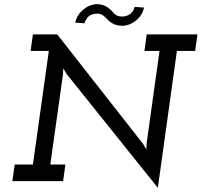

<svg xmlns="http://www.w3.org/2000/svg" viewBox="-20 -864 962 916"><path d="M733 32 824 -621H911L922 -700H680L669 -621H741L680 -183L678 -151L663 -177L253 -700H137L126 -621H213L137 -79H50L39 0H281L292 -79H220L280 -506L282 -538L297 -512ZM491 -773Q504 -758 522.5 -749.5Q541 -741 564 -741Q579 -741 595.5 -747Q612 -753 626 -764Q641 -775 652 -791.5Q663 -808 667 -828Q652 -829 644.5 -829.5Q637 -830 622 -831Q619 -817 611.5 -808Q604 -799 596 -794Q587 -789 578.5 -787Q570 -785 563 -785Q549 -785 538 -790Q527 -795 514 -811Q500 -826 482.5 -835Q465 -844 442 -844Q427 -844 410.5 -838Q394 -832 380 -820Q365 -809 354 -792.5Q343 -776 339 -756Q350 -755 361 -754.5Q372 -754 383 -753Q386 -763 390.5 -770.5Q395 -778 400 -783Q410 -793 422 -796Q434 -799 443 -799Q457 -799 467 -793.5Q477 -788 491 -773Z"/></svg>

Font: Josefin Slab Thin
Style: Bold Italic
Weight: 700
Italic angle: -12°
Version: Version 2.000